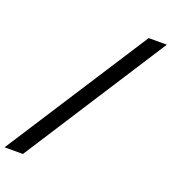

<svg xmlns="http://www.w3.org/2000/svg" viewBox="-190 -812 958 1073"><g transform="rotate(20 289.0 -275.5)"><path d="M509 -700 -39 149H70L617 -700Z"/></g></svg>

Font: Jost Medium
Style: Italic
Weight: 500
Italic angle: -5°
Version: Version 3.710